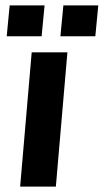

<svg xmlns="http://www.w3.org/2000/svg" viewBox="-20 -695 386 715"><path d="M55 0 98 -500H231L188 0ZM205 -560 216 -675H346L335 -560ZM5 -560 16 -675H146L135 -560Z"/></svg>

Font: Share
Style: Bold Italic
Weight: 700
Designer: Ralph du Carrois
Version: Version 1.002